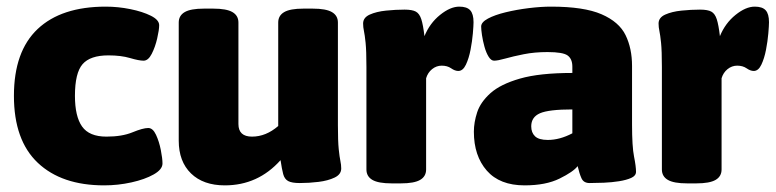

<svg xmlns="http://www.w3.org/2000/svg" viewBox="-20 -551 2339 579"><path d="M294 8Q166 8 94 -60Q22 -128 22 -262Q22 -396 93.5 -463.5Q165 -531 299 -531Q336 -531 373 -523.5Q410 -516 435 -503.5Q460 -491 460 -475Q460 -461 454 -435Q448 -409 437.5 -388.5Q427 -368 413 -368Q399 -368 372 -376Q345 -384 307 -384Q252 -384 229 -357.5Q206 -331 206 -262Q206 -200 227.5 -169.5Q249 -139 301 -139Q348 -139 379.5 -152Q411 -165 427 -165Q441 -165 450.5 -144.5Q460 -124 465 -98.5Q470 -73 470 -58Q470 -40 443.5 -25Q417 -10 376.5 -1Q336 8 294 8Z M658 8Q593 8 556 -28Q519 -64 519 -127V-483Q519 -504 537 -514.5Q555 -525 595 -525H623Q663 -525 681 -514.5Q699 -504 699 -483V-177Q699 -139 740 -139Q782 -139 819 -171V-483Q819 -504 837 -514.5Q855 -525 895 -525H923Q963 -525 981 -514.5Q999 -504 999 -483V-174Q999 -125 1001.5 -101Q1004 -77 1006.5 -65.5Q1009 -54 1009 -43Q1009 -25 989 -15.5Q969 -6 940.5 -2.5Q912 1 884 1Q860 1 849 -5Q838 -11 834 -26Q830 -41 826 -68Q758 8 658 8Z M1161 2Q1121 2 1103 -8.5Q1085 -19 1085 -40V-349Q1085 -398 1082.5 -422Q1080 -446 1077.5 -457.5Q1075 -469 1075 -480Q1075 -498 1095 -507Q1115 -516 1144 -519Q1173 -522 1200 -522Q1223 -522 1234 -516Q1245 -510 1250.5 -493Q1256 -476 1260 -442Q1276 -481 1307 -506Q1338 -531 1365 -531Q1388 -531 1398 -520Q1408 -509 1408 -484Q1408 -474 1406 -450.5Q1404 -427 1399 -401Q1394 -375 1385 -356Q1376 -337 1362 -337Q1352 -337 1340.5 -345Q1329 -353 1312 -353Q1296 -353 1283 -342.5Q1270 -332 1265 -315V-40Q1265 -19 1247 -8.5Q1229 2 1189 2Z M1562 8Q1487 8 1448 -36.5Q1409 -81 1409 -154Q1409 -182 1419 -212.5Q1429 -243 1459 -270Q1489 -297 1548 -314Q1607 -331 1706 -331V-350Q1706 -373 1692 -383.5Q1678 -394 1631 -394Q1592 -394 1559.5 -387.5Q1527 -381 1504 -374.5Q1481 -368 1470 -368Q1461 -368 1453.5 -380Q1446 -392 1441 -410Q1436 -428 1433.5 -445Q1431 -462 1431 -471Q1431 -484 1451.5 -495Q1472 -506 1505 -514Q1538 -522 1574.5 -526.5Q1611 -531 1642 -531Q1741 -531 1794 -508Q1847 -485 1866.5 -445Q1886 -405 1886 -352V-176Q1886 -109 1892 -79Q1898 -49 1898 -33Q1898 -21 1883.5 -14.5Q1869 -8 1847 -4.5Q1825 -1 1801 0Q1777 1 1758 1Q1740 1 1733.5 -13.5Q1727 -28 1722 -50Q1709 -33 1667.5 -12.5Q1626 8 1562 8ZM1632 -129Q1668 -129 1706 -149V-221Q1635 -221 1608.5 -209.5Q1582 -198 1582 -170Q1582 -151 1593.5 -140Q1605 -129 1632 -129Z M2052 2Q2012 2 1994 -8.5Q1976 -19 1976 -40V-349Q1976 -398 1973.5 -422Q1971 -446 1968.5 -457.5Q1966 -469 1966 -480Q1966 -498 1986 -507Q2006 -516 2035 -519Q2064 -522 2091 -522Q2114 -522 2125 -516Q2136 -510 2141.5 -493Q2147 -476 2151 -442Q2167 -481 2198 -506Q2229 -531 2256 -531Q2279 -531 2289 -520Q2299 -509 2299 -484Q2299 -474 2297 -450.5Q2295 -427 2290 -401Q2285 -375 2276 -356Q2267 -337 2253 -337Q2243 -337 2231.5 -345Q2220 -353 2203 -353Q2187 -353 2174 -342.5Q2161 -332 2156 -315V-40Q2156 -19 2138 -8.5Q2120 2 2080 2Z"/></svg>

Font: Asap Black
Style: Regular
Weight: 900
Designer: Pablo Cosgaya
Foundry: Omnibus-Type
Version: Version 3.001; ttfautohint (v1.8.4.7-5d5b)